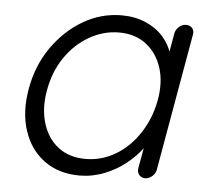

<svg xmlns="http://www.w3.org/2000/svg" viewBox="-44 -570 692 627"><g transform="rotate(5 302.5 -256.5)"><path d="M543 -510.7Q555.7 -510.7 563 -502Q570.3 -493.2 567.4 -480.5L488.3 -30.3Q486.3 -18.6 475.6 -9.3Q464.8 0 453.1 0Q440.4 0 433.1 -8.8Q425.8 -17.6 427.7 -30.3L449.2 -149.4L467.8 -157.2Q462.9 -128.9 441.9 -100.1Q420.9 -71.3 390.1 -46.4Q359.4 -21.5 319.8 -5.9Q280.3 9.8 238.3 9.8Q169.9 9.8 122.6 -24.9Q75.2 -59.6 55.2 -120.6Q35.2 -181.6 48.8 -257.8Q62.5 -335.9 104.5 -395.5Q146.5 -455.1 205.1 -489.3Q263.7 -523.4 331.1 -523.4Q374 -523.4 409.2 -508.3Q444.3 -493.2 467.3 -467.3Q490.2 -441.4 500 -407.7Q509.8 -374 503.9 -337.9L484.4 -352.5L506.8 -480.5Q509.8 -493.2 520 -502Q530.3 -510.7 543 -510.7ZM252.9 -45.9Q305.7 -45.9 351.6 -73.2Q397.5 -100.6 429.2 -149.4Q460.9 -198.2 471.7 -257.8Q482.4 -316.4 467.3 -363.8Q452.1 -411.1 416 -439Q379.9 -466.8 327.1 -466.8Q275.4 -466.8 229 -439.9Q182.6 -413.1 150.9 -366.2Q119.1 -319.3 108.4 -257.8Q97.7 -198.2 112.8 -149.4Q127.9 -100.6 164.1 -73.2Q200.2 -45.9 252.9 -45.9Z"/></g></svg>

Font: Quicksand
Style: Italic
Weight: 400
Designer: Andrew Paglinawan
Foundry: Andrew Paglinawan
Version: Version 3.006